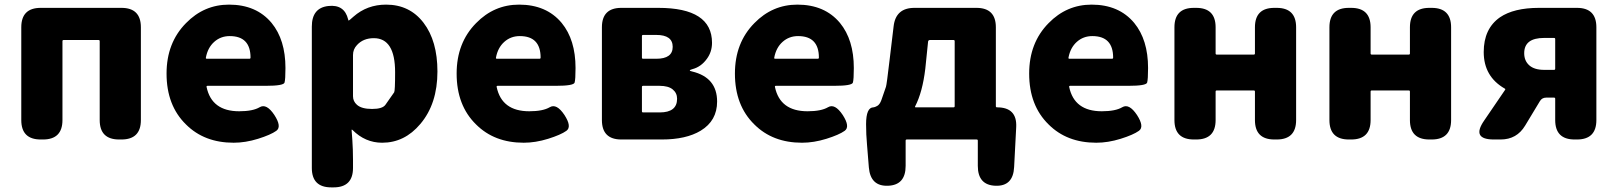

<svg xmlns="http://www.w3.org/2000/svg" viewBox="-20 -603 6992 830"><path d="M156 0Q72 0 72 -84V-485Q72 -569 156 -569H505Q589 -569 589 -485V-84Q589 0 505 0H495Q411 0 411 -84V-425Q411 -430 406 -430H255Q250 -430 250 -425V-84Q250 0 166 0Z M990 14Q863 14 784 -65Q700 -147 700 -285Q700 -418 784 -503Q862 -583 970 -583Q1088 -583 1154 -504Q1214 -431 1214 -309Q1214 -260 1210 -246Q1206 -232 1129 -232H877Q872 -232 873 -227Q895 -122 1014 -122Q1073 -122 1102.5 -139.5Q1132 -157 1166 -106Q1199 -55 1174.5 -37.5Q1150 -20 1095.5 -3Q1041 14 990 14ZM870 -354Q869 -349 874 -349H1058Q1063 -349 1063 -354Q1063 -447 973 -447Q934 -447 906 -422Q878 -397 870 -354Z M1412 207Q1328 207 1328 123V-488Q1328 -569 1399 -577Q1469 -585 1485 -519Q1486 -514 1487.5 -514Q1489 -514 1508 -531Q1567 -583 1649 -583Q1751 -583 1811 -504.5Q1871 -426 1871 -294Q1871 -154 1797 -67Q1729 14 1632 14Q1559 14 1504 -41Q1500 -45 1500 -40L1503 0Q1506 44 1506 88V123Q1506 207 1422 207ZM1684 -204Q1688 -210 1688 -291Q1688 -438 1596 -438Q1550 -438 1523 -408Q1506 -390 1506 -365V-187Q1506 -165 1523 -150Q1543 -132 1588.5 -132Q1634 -132 1646.5 -150.5Q1659 -169 1684 -204Z M2244 14Q2117 14 2038 -65Q1954 -147 1954 -285Q1954 -418 2038 -503Q2116 -583 2224 -583Q2342 -583 2408 -504Q2468 -431 2468 -309Q2468 -260 2464 -246Q2460 -232 2383 -232H2131Q2126 -232 2127 -227Q2149 -122 2268 -122Q2327 -122 2356.5 -139.5Q2386 -157 2420 -106Q2453 -55 2428.5 -37.5Q2404 -20 2349.5 -3Q2295 14 2244 14ZM2124 -354Q2123 -349 2128 -349H2312Q2317 -349 2317 -354Q2317 -447 2227 -447Q2188 -447 2160 -422Q2132 -397 2124 -354Z M2666 0Q2582 0 2582 -84V-485Q2582 -569 2666 -569H2826Q3058 -569 3058 -418Q3058 -379 3036 -349Q3011 -314 2973 -304Q2962 -301 2962 -298.5Q2962 -296 2972 -294Q3080 -268 3080 -164Q3080 -81 3009 -38Q2946 0 2841 0ZM2755 -122Q2755 -117 2760 -117H2832Q2907 -117 2907 -176Q2907 -201 2888 -216.5Q2869 -232 2831 -232H2760Q2755 -232 2755 -227ZM2755 -354Q2755 -349 2760 -349H2817Q2888 -349 2888 -400.5Q2888 -452 2817 -452H2760Q2755 -452 2755 -447Z M3447 14Q3320 14 3241 -65Q3157 -147 3157 -285Q3157 -418 3241 -503Q3319 -583 3427 -583Q3545 -583 3611 -504Q3671 -431 3671 -309Q3671 -260 3667 -246Q3663 -232 3586 -232H3334Q3329 -232 3330 -227Q3352 -122 3471 -122Q3530 -122 3559.5 -139.5Q3589 -157 3623 -106Q3656 -55 3631.5 -37.5Q3607 -20 3552.5 -3Q3498 14 3447 14ZM3327 -354Q3326 -349 3331 -349H3515Q3520 -349 3520 -354Q3520 -447 3430 -447Q3391 -447 3363 -422Q3335 -397 3327 -354Z M3819 200Q3743 203 3736 121L3728 22Q3724 -22 3724 -66Q3724 -139 3756 -139Q3761 -139 3772 -145Q3783 -151 3790 -170Q3797 -189 3810 -228Q3813 -236 3826 -347L3843 -489Q3852 -569 3933 -569H4201Q4285 -569 4285 -485V-144Q4285 -139 4290 -139Q4377 -139 4373 -54L4364 119Q4360 203 4283 200Q4207 197 4207 114V5Q4207 0 4202 0H3900Q3895 0 3895 5V114Q3895 197 3819 200ZM3936 -143Q3934 -139 3939 -139H4102Q4107 -139 4107 -144V-425Q4107 -430 4102 -430H4000Q3993 -430 3992 -423L3980 -306Q3968 -205 3936 -143Z M4719 14Q4592 14 4513 -65Q4429 -147 4429 -285Q4429 -418 4513 -503Q4591 -583 4699 -583Q4817 -583 4883 -504Q4943 -431 4943 -309Q4943 -260 4939 -246Q4935 -232 4858 -232H4606Q4601 -232 4602 -227Q4624 -122 4743 -122Q4802 -122 4831.5 -139.5Q4861 -157 4895 -106Q4928 -55 4903.5 -37.5Q4879 -20 4824.5 -3Q4770 14 4719 14ZM4599 -354Q4598 -349 4603 -349H4787Q4792 -349 4792 -354Q4792 -447 4702 -447Q4663 -447 4635 -422Q4607 -397 4599 -354Z M5141 0Q5057 0 5057 -84V-485Q5057 -569 5141 -569H5151Q5235 -569 5235 -485V-372Q5235 -367 5240 -367H5400Q5405 -367 5405 -372V-485Q5405 -569 5489 -569H5499Q5583 -569 5583 -485V-84Q5583 0 5499 0H5489Q5405 0 5405 -84V-207Q5405 -212 5400 -212H5240Q5235 -212 5235 -207V-84Q5235 0 5151 0Z M5811 0Q5727 0 5727 -84V-485Q5727 -569 5811 -569H5821Q5905 -569 5905 -485V-372Q5905 -367 5910 -367H6070Q6075 -367 6075 -372V-485Q6075 -569 6159 -569H6169Q6253 -569 6253 -485V-84Q6253 0 6169 0H6159Q6075 0 6075 -84V-207Q6075 -212 6070 -212H5910Q5905 -212 5905 -207V-84Q5905 0 5821 0Z M6438 0Q6339 0 6396 -82L6486 -214Q6489 -218 6485 -220Q6394 -272 6394 -378Q6394 -479 6464 -528Q6524 -569 6633 -569H6797Q6881 -569 6881 -485V-84Q6881 0 6797 0H6787Q6703 0 6703 -84V-176Q6703 -181 6698 -181H6664Q6646 -181 6637 -166L6573 -60Q6537 0 6467 0ZM6655 -301H6698Q6703 -301 6703 -306V-434Q6703 -439 6698 -439H6655Q6569 -439 6569 -373Q6569 -340 6591 -320.5Q6613 -301 6655 -301Z"/></svg>

Font: Resource Han Rounded KR Heavy
Style: Regular
Weight: 900
Designer: Cyano Hao (round all glyphs); Ryoko NISHIZUKA 西塚涼子 (kana, bopomofo & ideographs); Paul D. Hunt (Latin, Greek & Cyrillic)
Foundry: Cyano Hao
Version: 0.990